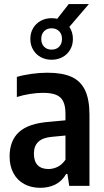

<svg xmlns="http://www.w3.org/2000/svg" viewBox="-20 -910 508 940"><path d="M418 -347.5V0H319L310 -58.5H304Q284 -23.5 251.5 -7Q219 9.5 177 9.5Q132.5 9.5 98.5 -9Q64.5 -27.5 45.8 -62.2Q27 -97 27 -144Q27 -221.5 73.5 -263.8Q120 -306 220.5 -313.5L300.5 -321V-353Q300.5 -392 289.2 -414.2Q278 -436.5 254 -446Q230 -455.5 190 -455.5Q161 -455.5 127.5 -450.2Q94 -445 62.5 -435V-533.5Q94.5 -543 135 -548.5Q175.5 -554 212 -554Q284 -554 329 -534.2Q374 -514.5 396 -469.2Q418 -424 418 -347.5ZM300.5 -128V-246.5L233 -240Q146 -232.5 146 -158Q146 -120 164.5 -101.2Q183 -82.5 217 -82.5Q240 -82.5 261.8 -93Q283.5 -103.5 300.5 -128ZM319.5 -778.5Q337 -752.5 337 -719.5Q337 -690 323.5 -666.8Q310 -643.5 286.2 -630.5Q262.5 -617.5 232.5 -617.5Q203 -617.5 179.2 -630.5Q155.5 -643.5 142 -666.8Q128.5 -690 128.5 -719.5Q128.5 -748.5 142 -771.8Q155.5 -795 179.2 -808Q203 -821 232.5 -821Q247.5 -821 260 -818L316.5 -890H415ZM283.5 -719.5Q283.5 -743.5 269.2 -757.5Q255 -771.5 232.5 -771.5Q210 -771.5 196 -757.2Q182 -743 182 -719.5Q182 -695.5 196 -681.2Q210 -667 232.5 -667Q255.5 -667 269.5 -681.2Q283.5 -695.5 283.5 -719.5Z"/></svg>

Font: Encode Sans Condensed SemiBold
Style: Regular
Weight: 600
Width: 3
Designer: Multiple Designers
Foundry: Impallari Type
Version: Version 2.000